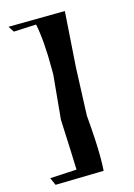

<svg xmlns="http://www.w3.org/2000/svg" viewBox="-117 -759 621 890"><g transform="rotate(-15 193.5 -313.5)"><path d="M36 70 20 34 148 27Q146 -41 138 -215L158 -426V-455Q158 -590 141 -671L33 -666L15 -694L286 -697Q280 -600 268 -431L259 -202Q270 -77 270 3Q270 39 268 65Z"/></g></svg>

Font: Xiangcui Kesong Xiangcui Kesong
Style: Regular
Weight: 400
Version: Version 1.501;March 28, 2024;FontCreator 14.0.0.2814 64-bit